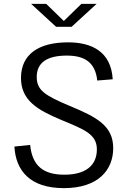

<svg xmlns="http://www.w3.org/2000/svg" viewBox="-20 -961 660 993"><path d="M483 -544.5 563 -551C554.5 -695 453.5 -742 332 -742C178 -742 88.5 -679 88.5 -557.5C88.5 -442 174 -392.5 294 -342C413.5 -292 481 -268.5 481 -188.5C481 -104 421.5 -57.5 312.5 -57.5C203.5 -57.5 146.5 -104 136 -211.5L54.5 -203C61.5 -78.5 135 12 310.5 12C488 12 565.5 -82 565.5 -195C565.5 -311.5 478.5 -356 340 -413.5C211.5 -467.5 170 -494.5 170 -563C170 -636.5 222.5 -673.5 325.5 -673.5C420.5 -673.5 473 -636.5 483 -544.5ZM141 -941H219L310 -852.5L401 -941H479.5L350.5 -822.5H270Z"/></svg>

Font: Monaspace Neon Light
Style: Regular
Weight: 300
Designer: Riley Cran & the Lettermatic Team
Foundry: Lettermatic
Version: Version 1.200 (Monaspace Neon)